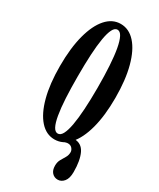

<svg xmlns="http://www.w3.org/2000/svg" viewBox="-225 -780 859 1040"><g transform="rotate(30 204.0 -260.0)"><path d="M329 191Q307.5 191 293.2 175.5Q279 160 279 132Q279 109.5 288.2 93Q297.5 76.5 306.8 61.2Q316 46 316 27.5Q316 15 306.5 3.8Q297 -7.5 280 -7.5Q274 -7.5 266.2 -5.2Q258.5 -3 253.5 -1L260.5 -37.5Q263 -40 274.8 -42.5Q286.5 -45 297 -45Q343.5 -45 363.8 -2.5Q384 40 384 112Q384 151.5 367.8 171.2Q351.5 191 329 191ZM204.5 11Q153 11 114.2 -32.5Q75.5 -76 54 -156.5Q32.5 -237 32.5 -349Q32.5 -461.5 54 -542.5Q75.5 -623.5 114.2 -667.2Q153 -711 204.5 -711Q257 -711 296.2 -667.2Q335.5 -623.5 357.2 -542.5Q379 -461.5 379 -349Q379 -237 357.2 -156.5Q335.5 -76 296.2 -32.5Q257 11 204.5 11ZM204.5 -25.5Q221.5 -25.5 233.2 -47.2Q245 -69 252.8 -111Q260.5 -153 264.2 -213Q268 -273 268 -349Q268 -425 264.2 -485.2Q260.5 -545.5 252.8 -587.8Q245 -630 233.2 -652.5Q221.5 -675 204.5 -675Q188 -675 176.5 -652.5Q165 -630 157.8 -587.8Q150.5 -545.5 147.2 -485.2Q144 -425 144 -349Q144 -273 147.2 -213Q150.5 -153 157.8 -111Q165 -69 176.5 -47.2Q188 -25.5 204.5 -25.5Z"/></g></svg>

Font: Imbue Thin 10pt SemiBold
Style: Regular
Weight: 600
Version: Version 1.102